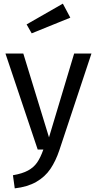

<svg xmlns="http://www.w3.org/2000/svg" viewBox="-20 -821 532 1054"><path d="M306 3Q286 63 256.5 106.5Q227 150 179 177.5Q131 205 61 213L51 141Q103 132 134 115Q165 98 183.5 71.5Q202 45 218 0H187L10 -527H108L249 -67L387 -527H482ZM325 -801 366 -724 154 -638 126 -687Z"/></svg>

Font: Firava
Style: Regular
Weight: 400
Designer: Carrois Corporate & Edenspiekermann AG
Foundry: Greg Finn Gibson
Version: Version 5.000